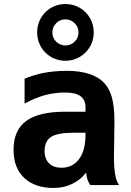

<svg xmlns="http://www.w3.org/2000/svg" viewBox="-20 -908 642 942"><path d="M301.3 -609.9C337.9 -609.9 372.6 -623.5 399.9 -650.9C426.3 -677.7 439.9 -711.9 439.9 -749C439.9 -790 422.9 -824.7 399.4 -848.1C375.5 -872.1 340.8 -888.2 300.8 -888.2C264.2 -888.2 229 -874.5 202.6 -848.1C180.2 -825.7 162.1 -791 162.1 -749.5C162.1 -709 179.2 -673.3 202.1 -650.4C228.5 -624 264.2 -609.9 301.3 -609.9ZM301.3 -685.1C281.7 -685.1 265.6 -693.4 255.4 -703.6C243.7 -715.3 236.8 -731.4 236.8 -749C236.8 -766.6 243.2 -781.7 255.9 -794.4C268.1 -806.6 283.2 -813 300.8 -813C318.4 -813 333.5 -806.6 346.2 -794.4C358.9 -781.7 365.2 -766.6 365.2 -749C365.2 -731.4 358.9 -716.3 346.7 -704.1C334 -691.4 318.4 -685.1 301.3 -685.1ZM241.2 14.2C277.8 14.2 305.7 7.8 333 -5.4C360.8 -18.6 384.3 -37.1 402.3 -61C403.8 -47.9 406.7 -34.7 408.7 -28.3C411.1 -21.5 416.5 -9.8 422.4 0H564C559.1 -7.3 553.2 -18.6 550.3 -28.3C548.3 -34.7 545.4 -47.9 543.5 -61C542.5 -69.3 541 -83.5 540 -96.2C539.6 -105 539.1 -120.1 539.1 -133.8C539.1 -157.2 541.5 -278.3 541.5 -314.5C541.5 -415.5 522.5 -470.7 486.8 -505.4C453.1 -538.1 397.5 -560.5 306.6 -560.5C264.2 -560.5 223.1 -555.7 196.8 -550.8C164.6 -544.9 127.4 -533.2 100.6 -522V-399.9C135.3 -418.9 170.4 -433.1 201.2 -441.4C232.9 -449.7 267.1 -454.1 297.9 -454.1C331.5 -454.1 357.4 -448.7 374.5 -436.5C390.1 -425.3 399.4 -407.7 399.4 -383.8V-359.9H300.3C213.9 -359.9 149.9 -344.7 108.4 -314.5C65.9 -283.2 46.4 -234.9 46.4 -172.9C46.4 -113.8 64 -67.9 98.6 -35.2C133.3 -2.4 182.6 14.2 241.2 14.2ZM281.2 -85C254.9 -85 235.4 -92.3 220.7 -106.9C206.1 -121.6 198.7 -140.6 198.7 -167C198.7 -198.7 209.5 -222.7 230.5 -236.3C251.5 -250 289.1 -256.8 342.3 -256.8H399.4V-247.1C399.4 -195.8 389.2 -156.2 368.2 -127.9C347.2 -99.1 317.4 -85 281.2 -85Z"/></svg>

Font: Hack
Style: Bold
Weight: 700
Monospace: yes
Designer: Christopher Simpkins
Foundry: Christopher Simpkins
Version: Version 2.010